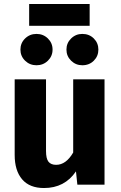

<svg xmlns="http://www.w3.org/2000/svg" viewBox="-20 -931 608 968"><path d="M507 0H370L363 -67Q306 17 202 17Q129 17 91.5 -27Q54 -71 54 -150V-531H212V-170Q212 -131 224.5 -115.5Q237 -100 263 -100Q313 -100 349 -162V-531H507ZM245 -681Q245 -648 221.5 -625Q198 -602 164 -602Q130 -602 106.5 -625Q83 -648 83 -681Q83 -714 106.5 -737Q130 -760 164 -760Q198 -760 221.5 -737Q245 -714 245 -681ZM476 -681Q476 -648 453 -625Q430 -602 395 -602Q362 -602 338.5 -625Q315 -648 315 -681Q315 -714 338.5 -737Q362 -760 395 -760Q430 -760 453 -737Q476 -714 476 -681ZM127 -801V-911H432V-801Z"/></svg>

Font: FiraGOUPP
Style: Bold
Weight: 700
Designer: bBox Type
Foundry: bBox Type GmbH
Version: Version 1.001